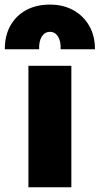

<svg xmlns="http://www.w3.org/2000/svg" viewBox="-55 -794 422 814"><path d="M65.5 0V-515H247.5V0ZM-34.5 -585Q-35 -641.5 -11.5 -684.2Q12 -727 55.2 -750.8Q98.5 -774.5 156.5 -774.5Q214 -774.5 257 -750.2Q300 -726 324 -683.2Q348 -640.5 347.5 -585H202Q203.5 -619 191 -639Q178.5 -659 156.5 -659Q135 -659 122.2 -639Q109.5 -619 111 -585Z"/></svg>

Font: Geologica Cursive ExtraBold
Style: Regular
Weight: 800
Designer: Sindre Bremnes, Frode Helland
Foundry: Monokrom Skriftforlag AS
Version: Version 1.010;gftools[0.9.28]